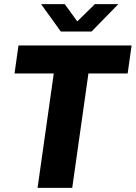

<svg xmlns="http://www.w3.org/2000/svg" viewBox="-20 -905 654 925"><path d="M161 0 239 -551H50L69 -686H614L595 -551H406L328 0ZM273 -753 178 -885H292L366 -783H333L437 -885H550L421 -753Z"/></svg>

Font: Chivo Medium
Style: Bold Italic
Weight: 700
Italic angle: -8.05°
Version: Version 2.002